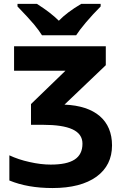

<svg xmlns="http://www.w3.org/2000/svg" viewBox="-20 -950 631 980"><path d="M394.5 -930.2C345.7 -901.4 307.6 -872.6 280.3 -844.2C253.4 -871.1 216.3 -899.9 168.5 -930.2H69.3V-917C107.9 -877 136.2 -846.2 153.8 -825.2C171.4 -803.7 185.1 -785.2 194.3 -770H368.7C378.9 -786.1 395.5 -808.1 418.5 -835.4C441.4 -862.3 466.3 -889.6 493.7 -917V-930.2ZM138.2 -313H198.2C333 -313 400.9 -283.2 400.9 -216.8C400.9 -142.6 347.7 -109.9 238.8 -109.9C205.1 -109.9 168.9 -114.3 130.9 -123C92.3 -131.3 58.1 -143.1 27.8 -157.2V-28.8C90.3 -2.9 163.6 9.8 248 9.8C344.7 9.8 419.4 -9.8 472.7 -48.3C525.4 -86.9 551.8 -140.1 551.8 -208C551.8 -335.4 465.8 -409.7 309.1 -416L520 -617.2V-713.9H51.8V-588.9H314L138.2 -418.9Z"/></svg>

Font: Noto Reveo Sans
Style: Bold
Weight: 700
Designer: Monotype Design team
Foundry: Monotype Imaging Inc.
Version: Version 1.04